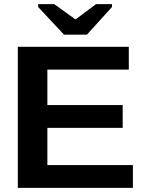

<svg xmlns="http://www.w3.org/2000/svg" viewBox="-20 -916 707 936"><path d="M66.9 0V-688H607.9V-576.7H210.9V-403.8H578.1V-292.5H210.9V-111.3H627.9V0ZM403.8 -747.1H292L166 -881.8V-896H244.1L347.2 -821.8H349.1L448.2 -896H525.9V-881.8Z"/></svg>

Font: Arial
Style: Bold
Weight: 700
Designer: Steve Matteson
Foundry: Ascender Corporation
Version: Version 2.00.3